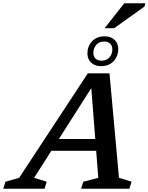

<svg xmlns="http://www.w3.org/2000/svg" viewBox="-84 -1154 908 1174"><path d="M197 -232 220.5 -304H558.5L534.5 -232ZM643.5 -67 720.5 -43 707 0H412L425.5 -43L517 -66.5L472 -644.5L493.5 -645.5L124.5 -66.5L201.5 -43L188.5 0H-64L-50.5 -43L33 -66.5L453 -705.5H585.5ZM556.5 -932Q594 -932 616.5 -910.5Q639 -889 639 -854Q639 -811 610.8 -780.2Q582.5 -749.5 533.5 -749.5Q496 -749.5 473.2 -771.2Q450.5 -793 450.5 -827.5Q450.5 -871 479 -901.5Q507.5 -932 556.5 -932ZM536.5 -783Q568.5 -783 585.8 -803.8Q603 -824.5 603 -851Q603 -874 589.8 -887Q576.5 -900 553 -900Q521 -900 504 -879.2Q487 -858.5 487 -830.5Q487 -808.5 500 -795.8Q513 -783 536.5 -783ZM555.5 -981.5 676 -1134H804.5L799.5 -1114L614 -981.5Z"/></svg>

Font: Newsreader 9pt Medium
Style: Italic
Weight: 500
Italic angle: -17°
Designer: Hugues Gentile
Foundry: Production Type
Version: Version 1.003